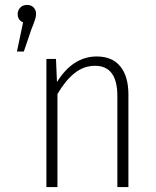

<svg xmlns="http://www.w3.org/2000/svg" viewBox="-20 -762 636 782"><path d="M127 -705Q127 -694 122 -680Q117 -666 116 -663Q114 -659 108 -643L77 -552H49L74 -671Q52 -680 52 -705Q52 -720 62.5 -731Q73 -742 90 -742Q107 -742 117 -731.5Q127 -721 127 -705ZM503 -377V0H458V-371Q458 -494 367 -494Q321 -494 283.5 -464Q246 -434 214 -379V0H169V-522H208L212 -428Q277 -532 374 -532Q437 -532 470 -491.5Q503 -451 503 -377Z"/></svg>

Font: Fira Sans Condensed ExtraLight
Style: Regular
Weight: 275
Width: 3
Designer: Carrois Corporate & Edenspiekermann AG
Foundry: Carrois Corporate GbR & Edenspiekermann AG
Version: Version 4.203